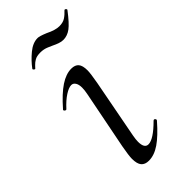

<svg xmlns="http://www.w3.org/2000/svg" viewBox="-186 -594 646 646"><g transform="rotate(-45 137.0 -271.0)"><path d="M73 -36Q73 -51 80 -89L121 -297Q124 -312 124 -324Q124 -339 118.5 -347.5Q113 -356 104 -356Q92 -356 73.5 -344Q55 -332 35 -310Q34 -309 32 -309Q29 -309 26.5 -312.5Q24 -316 27 -318Q62 -358 90 -376.5Q118 -395 143 -395Q161 -395 169.5 -385Q178 -375 178 -352Q178 -338 171 -299L131 -89Q128 -73 128 -62Q128 -31 147 -31Q171 -31 215 -75Q217 -77 219 -77Q222 -77 224 -73.5Q226 -70 223 -67Q189 -28 162 -9.5Q135 9 109 9Q91 9 82 -1.5Q73 -12 73 -36ZM56 -480Q54 -480 51.5 -482.5Q49 -485 50 -487Q67 -510 90 -529Q113 -548 136 -548Q145 -548 169 -538Q197 -524 216 -524Q233 -524 244 -531Q255 -538 267 -551H268Q271 -551 273 -548.5Q275 -546 274 -544Q246 -507 229 -494.5Q212 -482 193 -482Q184 -482 174 -485.5Q164 -489 154 -494Q152 -495 138 -501Q124 -507 108 -507Q91 -507 81.5 -501.5Q72 -496 65.5 -489Q59 -482 57 -480Z"/></g></svg>

Font: Cormorant Garamond
Style: Italic
Weight: 400
Italic angle: -10°
Designer: Christian Thalmann (Catharsis Fonts)
Foundry: Catharsis Fonts
Version: Version 4.000